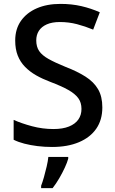

<svg xmlns="http://www.w3.org/2000/svg" viewBox="-20 -744 590 985"><path d="M505 -193Q505 -129 474 -84Q443 -39 385 -14.5Q327 10 247 10Q208 10 172 5.5Q136 1 105 -7Q74 -15 50 -27V-129Q90 -111 144 -96.5Q198 -82 254 -82Q302 -82 334 -95Q366 -108 382 -131Q398 -154 398 -185Q398 -218 381.5 -240.5Q365 -263 330.5 -282.5Q296 -302 238 -324Q198 -339 165.5 -357.5Q133 -376 108.5 -401Q84 -426 71 -459Q58 -492 58 -536Q58 -595 87.5 -637Q117 -679 169 -701.5Q221 -724 290 -724Q348 -724 397.5 -712.5Q447 -701 492 -681L458 -592Q417 -609 375 -620Q333 -631 287 -631Q247 -631 220 -619Q193 -607 179.5 -586Q166 -565 166 -537Q166 -504 181 -482Q196 -460 229 -441.5Q262 -423 316 -401Q376 -378 418.5 -351Q461 -324 483 -286.5Q505 -249 505 -193ZM330 70Q325 89 312.5 116Q300 143 284 170.5Q268 198 250 221H191V209Q198 191 205.5 164.5Q213 138 219.5 110Q226 82 228 61H330Z"/></svg>

Font: Noto Sans Armenian Medium
Style: Regular
Weight: 500
Designer: Monotype Design Team
Foundry: Monotype Imaging Inc.
Version: Version 2.007